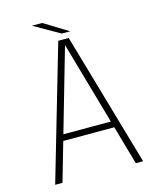

<svg xmlns="http://www.w3.org/2000/svg" viewBox="-125 -941 840 1028"><g transform="rotate(-15 295.0 -427.5)"><path d="M51.5 0 267 -740.5H325L539 0H498.5L295.5 -711H296.5L92 0ZM138.5 -215.5V-250H453.5V-215.5ZM342 -773H295.5L151.5 -855H208.5Z"/></g></svg>

Font: Epilogue ExtraLight
Style: Regular
Weight: 250
Designer: Tyler Finck
Foundry: Etcetera Type Co
Version: Version 2.112